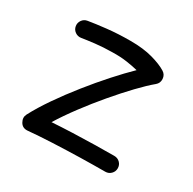

<svg xmlns="http://www.w3.org/2000/svg" viewBox="-121 -609 777 771"><g transform="rotate(30 267.0 -223.5)"><path d="M54.2 -424.8Q51.8 -439.5 60.5 -451.9Q69.3 -464.4 84.5 -466.8Q116.2 -472.2 166.7 -477.8Q217.3 -483.4 274.9 -483.4Q334.5 -483.4 377.4 -471.4Q420.4 -459.5 445.3 -443.8Q460.9 -434.1 462.2 -415Q463.4 -396 449.2 -384.3Q421.9 -361.8 384.3 -322.5Q346.7 -283.2 305.9 -235.1Q265.1 -187 227.5 -136.7Q189.9 -86.4 162.6 -42Q206.1 -44.9 257.1 -46.9Q308.1 -48.8 358.2 -49.8Q408.2 -50.8 448.7 -50.8Q464.4 -50.8 475.1 -40.3Q485.8 -29.8 485.8 -14.2Q485.8 1 475.1 11.7Q464.4 22.5 448.7 22.5Q398.4 22.5 333.7 23.9Q269 25.4 206.1 28.3Q143.1 31.2 96.7 35.6Q73.2 37.6 62.3 18.6Q51.3 -0.5 60.5 -18.1Q83.5 -62 118.9 -113.3Q154.3 -164.6 195.6 -216.3Q236.8 -268.1 278.1 -314Q319.3 -359.9 354 -393.6Q331.5 -399.4 301 -403.8Q270.5 -408.2 233.4 -407.2Q191.9 -406.7 156 -402.6Q120.1 -398.4 96.2 -394.5Q81.5 -392.1 69.1 -400.9Q56.6 -409.7 54.2 -424.8Z"/></g></svg>

Font: Mikhak Regular
Style: Regular
Weight: 400
Designer: Amin Abedi
Version: Version 3.3